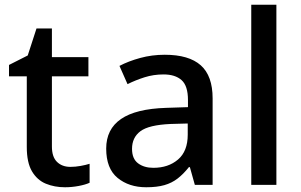

<svg xmlns="http://www.w3.org/2000/svg" viewBox="-20 -780 1269 810"><path d="M277 -76Q298 -76 320 -80Q342 -84 358 -89V-9Q341 -1 312 4.5Q283 10 254 10Q210 10 173.5 -5Q137 -20 115 -57Q93 -94 93 -160V-458H18V-506L97 -546L134 -660H199V-539H353V-458H199V-162Q199 -118 220.5 -97Q242 -76 277 -76Z M675 -549Q777 -549 827 -504.5Q877 -460 877 -365V0H802L781 -75H777Q754 -46 729.5 -27Q705 -8 673.5 1Q642 10 597 10Q524 10 476 -29.5Q428 -69 428 -153Q428 -235 490.5 -278Q553 -321 681 -325L773 -328V-358Q773 -418 746 -442Q719 -466 670 -466Q628 -466 590 -454Q552 -442 518 -425L484 -502Q522 -522 571.5 -535.5Q621 -549 675 -549ZM700 -257Q608 -253 572.5 -226.5Q537 -200 537 -152Q537 -110 562.5 -91Q588 -72 627 -72Q690 -72 731 -107Q772 -142 772 -212V-259Z M1146 0H1040V-760H1146Z"/></svg>

Font: Noto Sans Cham Medium
Style: Regular
Weight: 500
Version: Version 2.002